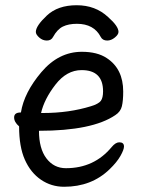

<svg xmlns="http://www.w3.org/2000/svg" viewBox="-20 -690 540 734"><path d="M225 24Q176 24 136.5 -3Q97 -30 75 -79.5Q53 -129 53 -207Q34 -223 34 -241Q34 -260 59 -260H60Q72 -336 138 -414Q204 -492 293 -492Q352 -492 388 -468Q451 -427 451 -340Q451 -305 446 -284Q441 -263 421 -250Q333 -190 129 -190Q129 -122 157.5 -84.5Q186 -47 232 -47Q340 -47 407 -128Q422 -146 436 -146Q454 -146 454 -130Q454 -118 440.5 -94Q427 -70 399 -43Q330 24 225 24ZM137 -258H145Q244 -258 328 -284Q357 -293 365.5 -304.5Q374 -316 374 -341Q374 -422 292 -422Q235 -422 192 -366.5Q149 -311 137 -258ZM159 -535Q143 -535 130 -546.5Q117 -558 117 -568Q117 -591 159 -630.5Q201 -670 273 -670Q345 -670 393 -625Q433 -590 433 -568Q433 -558 419 -546.5Q405 -535 390 -535Q372 -535 365 -549Q339 -599 274 -599Q242 -599 220.5 -588.5Q199 -578 183 -549Q176 -535 159 -535Z"/></svg>

Font: LXGW WenKai Mono Medium
Style: Regular
Weight: 500
Monospace: yes
Designer: LXGW / Fontworks Inc.
Foundry: LXGW / Fontworks Inc.
Version: Version 1.520; June 14, 2025